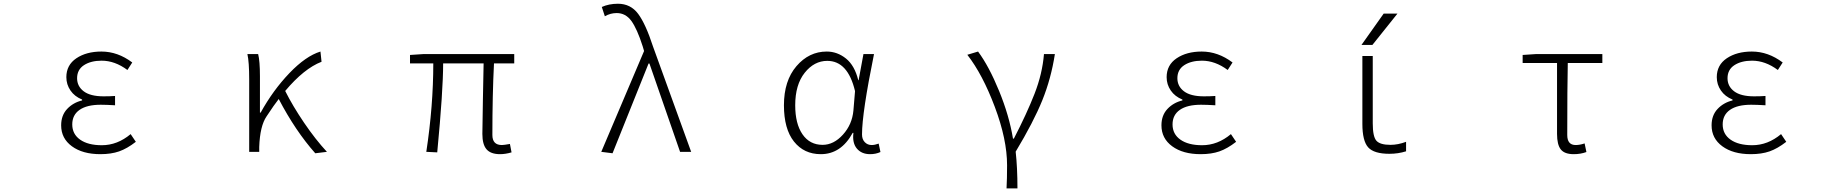

<svg xmlns="http://www.w3.org/2000/svg" viewBox="-20 -828 10040 1047"><path d="M527.3 12.7Q430.7 12.7 372.1 -30.3Q313.5 -73.2 313.5 -144.5Q313.5 -199.2 346.2 -233.9Q378.9 -268.6 427.7 -280.3V-285.2Q386.7 -301.8 364.3 -334.5Q341.8 -367.2 341.8 -407.2Q341.8 -473.6 396.5 -510.3Q451.2 -546.9 533.2 -546.9Q622.1 -546.9 701.2 -487.3L674.8 -446.3Q606.4 -497.1 534.2 -497.1Q475.6 -497.1 438 -472.7Q400.4 -448.2 400.4 -401.4Q400.4 -357.4 436.5 -330.1Q472.7 -302.7 544.9 -302.7Q580.1 -302.7 607.4 -304.7V-253.9Q560.5 -256.8 529.3 -256.8Q454.1 -256.8 414.1 -229Q374 -201.2 374 -149.4Q374 -96.7 417 -66.4Q460 -36.1 535.2 -36.1Q620.1 -36.1 692.4 -96.7L720.7 -54.7Q672.9 -17.6 629.4 -2.4Q585.9 12.7 527.3 12.7Z M1762.7 0 1699.2 7.8Q1590.8 -114.3 1500 -288.1Q1476.6 -258.8 1433.6 -193.4Q1397.5 -140.6 1393.6 -26.4V0H1338.9V-394.5Q1338.9 -490.2 1329.1 -533.2H1387.7Q1397.5 -495.1 1397.5 -412.1V-213.9H1401.4Q1468.8 -335.9 1558.1 -429.2Q1647.5 -522.5 1727.5 -546.9L1733.4 -491.2Q1637.7 -454.1 1535.2 -332Q1576.2 -250 1638.2 -158.7Q1700.2 -67.4 1762.7 0Z M2707 12.7Q2656.2 12.7 2633.3 -13.7Q2610.4 -40 2610.4 -97.7Q2610.4 -134.8 2613.3 -283.7Q2616.2 -432.6 2617.2 -482.4H2396.5Q2396.5 -334 2364.3 2.9L2304.7 0Q2342.8 -251 2342.8 -482.4H2215.8V-528.3L2290 -533.2H2784.2V-482.4H2673.8Q2665 -310.5 2665 -91.8Q2665 -37.1 2716.8 -37.1Q2727.5 -37.1 2760.7 -43L2769.5 2.9Q2736.3 12.7 2707 12.7Z M3320.3 7.8 3258.8 0 3492.2 -549.8 3484.4 -576.2Q3454.1 -670.9 3422.9 -713.9Q3391.6 -756.8 3342.8 -756.8Q3308.6 -756.8 3278.3 -739.3L3261.7 -790Q3300.8 -807.6 3349.6 -807.6Q3418.9 -807.6 3460 -752.4Q3501 -697.3 3541 -574.2L3749 0H3688.5L3521.5 -481.4H3516.6Z M4456.1 12.7Q4364.3 12.7 4309.6 -56.2Q4254.9 -125 4254.9 -253.9Q4254.9 -387.7 4323.2 -467.3Q4391.6 -546.9 4488.3 -546.9Q4545.9 -546.9 4593.3 -508.8Q4640.6 -470.7 4660.2 -390.6H4662.1L4688.5 -533.2H4746.1Q4680.7 -211.9 4680.7 -94.7Q4680.7 -68.4 4695.8 -52.7Q4710.9 -37.1 4733.4 -37.1Q4750 -37.1 4771.5 -44.9L4781.2 1Q4755.9 12.7 4724.6 12.7Q4678.7 12.7 4652.8 -17.6Q4627 -47.9 4633.8 -103.5H4629.9Q4566.4 12.7 4456.1 12.7ZM4465.8 -38.1Q4526.4 -38.1 4576.7 -93.8Q4627 -149.4 4633.8 -225.6L4642.6 -331.1Q4603.5 -496.1 4491.2 -496.1Q4419.9 -496.1 4368.2 -431.2Q4316.4 -366.2 4316.4 -253.9Q4316.4 -153.3 4356 -95.7Q4395.5 -38.1 4465.8 -38.1Z M5528.3 199.2H5468.8Q5471.7 148.4 5471.7 73.2Q5471.7 -67.4 5404.8 -245.1Q5337.9 -422.9 5254.9 -529.3L5313.5 -546.9Q5373 -466.8 5428.2 -332Q5483.4 -197.3 5503.9 -72.3H5508.8Q5579.1 -208 5621.6 -316.9Q5664.1 -425.8 5672.9 -533.2H5732.4Q5711.9 -400.4 5664.1 -281.7Q5616.2 -163.1 5518.6 -1Q5528.3 86.9 5528.3 199.2Z M6527.3 12.7Q6430.7 12.7 6372.1 -30.3Q6313.5 -73.2 6313.5 -144.5Q6313.5 -199.2 6346.2 -233.9Q6378.9 -268.6 6427.7 -280.3V-285.2Q6386.7 -301.8 6364.3 -334.5Q6341.8 -367.2 6341.8 -407.2Q6341.8 -473.6 6396.5 -510.3Q6451.2 -546.9 6533.2 -546.9Q6622.1 -546.9 6701.2 -487.3L6674.8 -446.3Q6606.4 -497.1 6534.2 -497.1Q6475.6 -497.1 6438 -472.7Q6400.4 -448.2 6400.4 -401.4Q6400.4 -357.4 6436.5 -330.1Q6472.7 -302.7 6544.9 -302.7Q6580.1 -302.7 6607.4 -304.7V-253.9Q6560.5 -256.8 6529.3 -256.8Q6454.1 -256.8 6414.1 -229Q6374 -201.2 6374 -149.4Q6374 -96.7 6417 -66.4Q6460 -36.1 6535.2 -36.1Q6620.1 -36.1 6692.4 -96.7L6720.7 -54.7Q6672.9 -17.6 6629.4 -2.4Q6585.9 12.7 6527.3 12.7Z M7525.4 -753.9H7600.6L7463.9 -583H7404.3ZM7465.8 -155.3Q7465.8 -83 7485.8 -60.5Q7505.9 -38.1 7562.5 -38.1Q7603.5 -38.1 7647.5 -54.7V-2.9Q7604.5 10.7 7556.6 10.7Q7472.7 10.7 7440.9 -24.4Q7409.2 -59.6 7409.2 -152.3V-522.5H7465.8Z M8561.5 12.7Q8511.7 12.7 8491.2 -13.2Q8470.7 -39.1 8470.7 -97.7V-484.4H8283.2V-528.3L8356.4 -533.2H8717.8V-484.4H8529.3Q8526.4 -350.6 8526.4 -91.8Q8526.4 -37.1 8572.3 -37.1Q8594.7 -37.1 8621.1 -45.9L8630.9 1Q8599.6 12.7 8561.5 12.7Z M9527.3 12.7Q9430.7 12.7 9372.1 -30.3Q9313.5 -73.2 9313.5 -144.5Q9313.5 -199.2 9346.2 -233.9Q9378.9 -268.6 9427.7 -280.3V-285.2Q9386.7 -301.8 9364.3 -334.5Q9341.8 -367.2 9341.8 -407.2Q9341.8 -473.6 9396.5 -510.3Q9451.2 -546.9 9533.2 -546.9Q9622.1 -546.9 9701.2 -487.3L9674.8 -446.3Q9606.4 -497.1 9534.2 -497.1Q9475.6 -497.1 9438 -472.7Q9400.4 -448.2 9400.4 -401.4Q9400.4 -357.4 9436.5 -330.1Q9472.7 -302.7 9544.9 -302.7Q9580.1 -302.7 9607.4 -304.7V-253.9Q9560.5 -256.8 9529.3 -256.8Q9454.1 -256.8 9414.1 -229Q9374 -201.2 9374 -149.4Q9374 -96.7 9417 -66.4Q9460 -36.1 9535.2 -36.1Q9620.1 -36.1 9692.4 -96.7L9720.7 -54.7Q9672.9 -17.6 9629.4 -2.4Q9585.9 12.7 9527.3 12.7Z"/></svg>

Font: Gen Shin Gothic Monospace Light
Style: Regular
Weight: 300
Designer: [Source Han Sans]
Ryoko NISHIZUKA  (kana & ideographs); Paul D. Hunt (Latin, Greek & Cyrillic); Wenlong ZHANG  (bopomofo
Version: Version 1.002.20150607